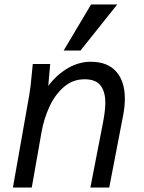

<svg xmlns="http://www.w3.org/2000/svg" viewBox="-20 -835 640 855"><path d="M120.5 -494.5Q124 -532 126 -550H203.5L195 -452.5Q233.5 -503.5 282.8 -531.8Q332 -560 384 -560Q458.5 -560 497.2 -516.5Q536 -473 536 -395.5Q536 -361 528.5 -322L466.5 0H382.5L438.5 -288Q449 -343 449 -377Q449 -426.5 427.8 -454.2Q406.5 -482 356.5 -482Q304 -482 264.2 -447.5Q224.5 -413 200 -359.5Q175.5 -306 165 -247L121.5 0H37.5L110 -410Q116 -443.5 120.5 -494.5ZM263.5 -610 385.5 -815H502L338.5 -610Z"/></svg>

Font: JuliaMono
Style: Italic
Weight: 400
Italic angle: -9°
Monospace: yes
Designer: cormullion
Foundry: corm
Version: Version 0.057; ttfautohint (v1.8.4)